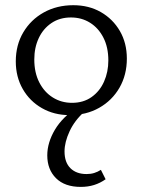

<svg xmlns="http://www.w3.org/2000/svg" viewBox="-20 -443 559 753"><path d="M253 8.5Q192.2 8.5 144.4 -18.9Q96.6 -46.2 69.3 -93.8Q41.9 -141.5 41.9 -202.1Q41.9 -266.5 71.4 -316.2Q100.8 -365.9 151.9 -394.3Q203 -422.6 267.5 -422.6Q328.3 -422.6 375.5 -395.6Q422.7 -368.5 450.1 -321.4Q477.5 -274.3 477.5 -213.1Q477.5 -149.3 448.6 -99Q419.6 -48.8 369 -20.2Q318.5 8.5 253 8.5ZM262.3 -39.7Q307.3 -39.7 339.3 -62.5Q371.3 -85.2 388.1 -123.1Q404.9 -161 404.9 -206Q404.9 -257.6 385.5 -295.4Q366.2 -333.2 333.2 -353.8Q300.2 -374.5 258.2 -374.5Q214.2 -374.5 181.7 -352.5Q149.2 -330.5 131.9 -293.4Q114.5 -256.3 114.5 -209.7Q114.5 -158.1 134.1 -119.8Q153.7 -81.5 187.3 -60.6Q220.8 -39.7 262.3 -39.7ZM296.7 290Q234.1 290 199.7 255.9Q165.4 221.7 165.4 166.3Q165.4 116.5 195.2 66Q225 15.5 287.2 -25L312.2 -6Q272.6 29.1 252.9 71.9Q233.1 114.6 233.1 151Q233.1 193.7 256.2 216.7Q279.4 239.6 319.5 239.6Q336 239.6 349.5 235.4Q363.1 231.2 375.7 223.1L394.2 260Q373 275 349 282.5Q325.1 290 296.7 290Z"/></svg>

Font: Ysabeau
Style: Bold
Weight: 700
Designer: Christian Thalmann (Catharsis Fonts)
Version: Version 2.000;gftools[0.9.27.dev2+g8671c4b]